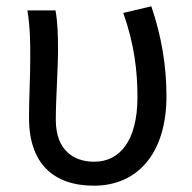

<svg xmlns="http://www.w3.org/2000/svg" viewBox="-20 -576 609 609"><path d="M278 13C414 13 508 -87 508 -271C508 -368 492 -462 460 -556L371 -535C406 -436 416 -351 416 -268C416 -127 358 -63 279 -63C214 -63 157 -99 157 -196C157 -263 164 -355 164 -416C164 -464 163 -505 156 -543H67C76 -486 76 -438 76 -394C76 -329 72 -266 72 -202C72 -58 149 13 278 13Z"/></svg>

Font: Kinto Sans
Style: Regular
Weight: 400
Designer: Authors: Ryoko NISHIZUKA  (kana & ideographs); Paul D. Hunt (Latin, Greek & Cyrillic); Wenlong ZHANG  (bopomofo); Sandol
Foundry: Adobe Systems Incorporated, ookami Inc.
Version: Version 0.001